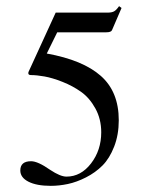

<svg xmlns="http://www.w3.org/2000/svg" viewBox="-20 -596 460 624"><path d="M309 -166Q309 -209 290 -243.5Q271 -278 243.5 -297.5Q216 -317 183 -330Q150 -343 124.5 -347.5Q99 -352 81 -352Q72 -352 72 -358Q72 -361 73 -363L161 -555H330Q343 -555 350.5 -559Q358 -563 367 -576L375 -570L344 -498Q341 -491 325 -491H166L132 -422Q249 -401 307.5 -349.5Q366 -298 366 -205Q366 -158 351 -119.5Q336 -81 313 -58Q290 -35 259.5 -19.5Q229 -4 200.5 2Q172 8 145 8Q99 8 72.5 -5.5Q46 -19 46 -42Q46 -72 81 -72Q103 -72 143 -44Q176 -22 196 -22Q243 -22 276 -65Q309 -108 309 -166Z"/></svg>

Font: Pomorsky Unicode
Style: Medium
Weight: 500
Version: 1.1